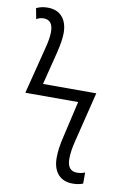

<svg xmlns="http://www.w3.org/2000/svg" viewBox="-84 -774 542 834"><g transform="rotate(10 187.0 -357.0)"><path d="M209 -89Q209 -131 223 -187L259 -343H26L77 -544Q90 -592 90 -622Q90 -675 49 -675Q31 -675 17 -666L8 -713Q30 -724 58 -724Q100 -724 122.5 -698Q145 -672 145 -627Q145 -593 131 -537L95 -394H330L276 -175Q264 -129 264 -94Q264 -40 307 -40Q326 -40 342 -47V2Q322 10 297 10Q255 10 232 -16Q209 -42 209 -89Z"/></g></svg>

Font: Noto Sans Display Light Narrow
Style: Regular
Weight: 300
Width: 4
Designer: Monotype Design team
Foundry: Monotype Imaging Inc.
Version: Version 1.000